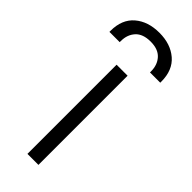

<svg xmlns="http://www.w3.org/2000/svg" viewBox="-253 -715 740 740"><g transform="rotate(45 117.5 -345.0)"><path d="M88 0V-486H148V0ZM-21 -556V-562Q-21 -624 17.5 -657Q56 -690 118 -690Q179 -690 217.5 -657Q256 -624 256 -562V-556H200V-562Q200 -597 179.5 -619.5Q159 -642 118 -642Q76 -642 55.5 -619.5Q35 -597 35 -562V-556Z"/></g></svg>

Font: Space Grotesk Light
Style: Regular
Weight: 300
Designer: Florian Karsten
Foundry: Florian Karsten
Version: Version 2.000